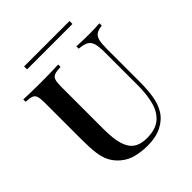

<svg xmlns="http://www.w3.org/2000/svg" viewBox="-231 -989 1148 1148"><g transform="rotate(-45 343.0 -415.0)"><path d="M665 -708V-688Q633 -685 616.5 -673.5Q600 -662 594 -637.5Q588 -613 588 -568V-291Q588 -224 579.5 -171Q571 -118 547 -79Q522 -37 472.5 -11.5Q423 14 352 14Q304 14 257.5 3Q211 -8 176 -38Q145 -64 127.5 -97Q110 -130 104 -176.5Q98 -223 98 -288V-602Q98 -639 92.5 -656.5Q87 -674 70.5 -680.5Q54 -687 21 -688V-708Q46 -707 85 -706Q124 -705 169 -705Q210 -705 250 -706Q290 -707 316 -708V-688Q282 -687 264.5 -680.5Q247 -674 241 -656.5Q235 -639 235 -602V-240Q235 -190 241.5 -149.5Q248 -109 263.5 -80Q279 -51 307.5 -36Q336 -21 380 -21Q453 -21 493 -54Q533 -87 549 -146Q565 -205 565 -280V-560Q565 -609 558 -635Q551 -661 530.5 -673Q510 -685 470 -688V-708Q489 -707 519.5 -706Q550 -705 576 -705Q601 -705 625.5 -706Q650 -707 665 -708ZM548 -844V-819H164V-844Z"/></g></svg>

Font: Playfair Display SemiBold
Style: Regular
Weight: 600
Designer: Claus Eggers Sørensen
Foundry: Claus Eggers Sørensen
Version: Version 1.203